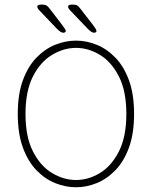

<svg xmlns="http://www.w3.org/2000/svg" viewBox="-20 -801 659 832"><path d="M309.5 10.5Q264 10.5 219.2 -7.5Q174.5 -25.5 137.8 -63.5Q101 -101.5 79 -162Q57 -222.5 57 -307.5Q57 -392.5 79 -452.8Q101 -513 137.8 -551Q174.5 -589 219.2 -607Q264 -625 309.5 -625Q354.5 -625 399 -607Q443.5 -589 480.2 -551Q517 -513 539 -452.8Q561 -392.5 561 -307.5Q561 -222.5 539 -162Q517 -101.5 480.2 -63.5Q443.5 -25.5 399 -7.5Q354.5 10.5 309.5 10.5ZM309.5 -21Q363 -21 413 -51.2Q463 -81.5 495.2 -144.8Q527.5 -208 527.5 -307.5Q527.5 -406.5 495.2 -469.8Q463 -533 413 -563.2Q363 -593.5 309.5 -593.5Q256 -593.5 205.5 -563.2Q155 -533 122.8 -469.8Q90.5 -406.5 90.5 -307.5Q90.5 -208 122.8 -144.8Q155 -81.5 205.5 -51.2Q256 -21 309.5 -21ZM255 -659Q248.5 -659 241.8 -663.5Q235 -668 226.5 -676.5L150.5 -756Q145.5 -761.5 143.5 -765.5Q141.5 -769.5 141.5 -772.5Q141.5 -777 146 -779Q150.5 -781 156.5 -781H164.5Q175.5 -781 181.5 -777.2Q187.5 -773.5 194 -765L250.5 -691.5Q265 -672.5 265 -666.5Q265 -662.5 261.2 -660.8Q257.5 -659 255 -659ZM388 -659Q382 -659 375.2 -663.5Q368.5 -668 360 -676.5L284 -756Q275 -765.5 275 -772.5Q275 -777 279.5 -779Q284 -781 289.5 -781H297.5Q309 -781 314.8 -777.2Q320.5 -773.5 327 -765L384 -691.5Q391 -682 394.5 -676.2Q398 -670.5 398 -666.5Q398 -662.5 394.2 -660.8Q390.5 -659 388 -659Z"/></svg>

Font: Sono ExtraLight Monospace ExtraLight
Style: Regular
Weight: 250
Version: Version 2.112